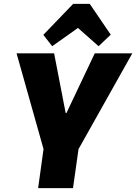

<svg xmlns="http://www.w3.org/2000/svg" viewBox="-20 -977 707 997"><path d="M66 -700H261L321 -390H325L472 -700H667L384 -196H208ZM215 -268H397L359 0H178ZM205 -796 360 -957H446L555 -797L492 -737L335 -876H447L251 -737Z"/></svg>

Font: Pathway Extreme SemiCondensed ExtraBold
Style: Italic
Weight: 800
Width: 4
Italic angle: -8°
Version: Version 1.001;gftools[0.9.26]